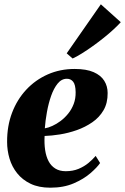

<svg xmlns="http://www.w3.org/2000/svg" viewBox="-20 -859 580 891"><path d="M444.5 -102.5Q431 -82.5 400 -55.5Q369 -28.5 322.2 -8.2Q275.5 12 213.5 12Q160 12 122 -6.2Q84 -24.5 59.8 -54.8Q35.5 -85 24.2 -123Q13 -161 13 -200Q12.5 -274 36 -335.8Q59.5 -397.5 102 -443Q144.5 -488.5 201.8 -513.8Q259 -539 326.5 -539Q381 -539 414.5 -524.2Q448 -509.5 463.8 -484.2Q479.5 -459 479.5 -427.5Q480 -381 460.5 -347.5Q441 -314 408.2 -291.5Q375.5 -269 336.5 -255.2Q297.5 -241.5 258.2 -235.2Q219 -229 187 -228Q185 -192.5 189.5 -162.5Q194 -132.5 205.5 -110.8Q217 -89 236.8 -76.8Q256.5 -64.5 285 -64.5Q318.5 -64.5 344.8 -75.5Q371 -86.5 390.8 -103Q410.5 -119.5 424 -135.5ZM290.5 -493.5Q265.5 -493.5 247.5 -471.2Q229.5 -449 217.2 -414Q205 -379 197.8 -339Q190.5 -299 188 -263.5Q204 -266 223.2 -274.8Q242.5 -283.5 261.5 -297.8Q280.5 -312 296.5 -331.8Q312.5 -351.5 322 -376.5Q331.5 -401.5 331 -431.5Q330.5 -466 319.5 -479.8Q308.5 -493.5 290.5 -493.5ZM289.5 -611.5 448 -839 540.5 -756Q528 -742 507.5 -723Q487 -704 461.8 -683.8Q436.5 -663.5 410.2 -644.8Q384 -626 359.5 -610.8Q335 -595.5 317 -587.5Z"/></svg>

Font: Merriweather 96pt Black
Style: Italic
Weight: 900
Italic angle: -7.8°
Version: Version 2.101